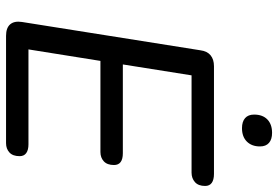

<svg xmlns="http://www.w3.org/2000/svg" viewBox="-166 -776 942 651"><g transform="rotate(90 305.5 -451.0)"><path d="M102 0Q75 0 63 -14Q51 -28 55 -54L151 -659Q154 -682 168 -693.5Q182 -705 205 -705H570Q590 -705 600.5 -697.5Q611 -690 611 -675Q611 -652 598 -640.5Q585 -629 566 -629H236L199 -396H500Q520 -396 530 -388.5Q540 -381 540 -366Q540 -343 527.5 -331.5Q515 -320 496 -320H187L148 -76H470Q489 -76 499.5 -68.5Q510 -61 510 -46Q510 -23 497.5 -11.5Q485 0 466 0ZM415 -800Q393 -800 381 -810.5Q369 -821 369 -841Q369 -870 385.5 -886Q402 -902 431 -902Q453 -902 465 -891.5Q477 -881 477 -861Q477 -833 460.5 -816.5Q444 -800 415 -800Z"/></g></svg>

Font: Nunito ExtraLight Medium
Style: Italic
Weight: 500
Italic angle: -9°
Version: Version 3.602